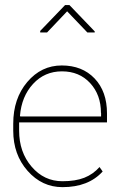

<svg xmlns="http://www.w3.org/2000/svg" viewBox="-20 -749 494 779"><path d="M390.1 -291H389.6Q389.6 -364.3 345.7 -411.9Q301.8 -459.5 231.4 -459.5Q161.1 -459.5 114.3 -408.7Q67.4 -357.9 61 -278.8L62.5 -276.4H390.1ZM233.4 10.3Q150.4 10.3 92 -55.7Q33.7 -121.6 33.7 -218.8V-247.1Q33.7 -349.1 90.6 -416.3Q147.5 -483.4 230.5 -483.4Q313.5 -483.4 363.8 -430.7Q414.1 -377.9 414.1 -289.1V-252.4H57.6V-218.8Q57.6 -131.8 108.2 -72.8Q158.7 -13.7 233.4 -13.7Q286.1 -13.7 322 -27.8Q357.9 -42 383.8 -71.3L396.5 -53.2Q338.9 10.3 233.4 10.3ZM364.3 -617.2H334.5L252.4 -703.1L170.9 -617.2H143.1V-623.5L244.1 -728.5H261.7L364.3 -621.6Z"/></svg>

Font: Yantramanav Thin
Style: Regular
Weight: 250
Version: Version 1.001;PS 1.0;hotconv 1.0.72;makeotf.lib2.5.5900; ttf